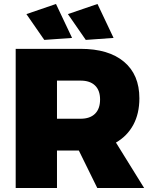

<svg xmlns="http://www.w3.org/2000/svg" viewBox="-20 -947 765 967"><path d="M470 0 377 -189H267V0H59V-701H386Q527 -701 604.5 -636Q682 -571 682 -452Q682 -375 651.5 -318.5Q621 -262 564 -229L706 0ZM267 -349H386Q433 -349 458.5 -374Q484 -399 484 -446Q484 -492 458.5 -516.5Q433 -541 386 -541H267ZM262 -927 343 -756 203 -746 113 -876ZM471 -927 552 -756 412 -746 322 -876Z"/></svg>

Font: #9Slide03 Montserrat ExtraBold
Style: Regular
Weight: 800
Designer: Julieta Ulanovsky
Foundry: Julieta Ulanovsky
Version: Version 6.001